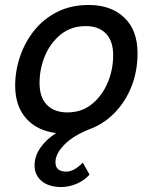

<svg xmlns="http://www.w3.org/2000/svg" viewBox="-20 -529 615 772"><path d="M227 223Q176 223 147.5 199Q119 175 119 136Q119 99 142.5 65Q166 31 206 6Q130 -3 85.5 -52.5Q41 -102 41 -185Q41 -245 61 -303Q81 -361 118.5 -407.5Q156 -454 211 -481.5Q266 -509 337 -509Q426 -509 479.5 -458.5Q533 -408 533 -315Q533 -243 509 -182Q485 -121 442 -76.5Q399 -32 344 -11Q276 15 239.5 52Q203 89 203 123Q203 161 246 161Q278 161 313 125L340 173Q320 196 289 209.5Q258 223 227 223ZM251 -77Q308 -77 349 -110Q390 -143 412.5 -195.5Q435 -248 435 -307Q435 -364 406 -394Q377 -424 325 -424Q266 -424 224.5 -390.5Q183 -357 161 -305Q139 -253 139 -195Q139 -138 168.5 -107.5Q198 -77 251 -77Z"/></svg>

Font: Livvic Medium
Style: Italic
Weight: 500
Italic angle: -10°
Designer: Jacques Le Bailly, Baron von Fonthausen
Version: Version 1.001; ttfautohint (v1.8.2)